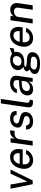

<svg xmlns="http://www.w3.org/2000/svg" viewBox="1744 -2527 954 4482"><g transform="rotate(-90 2221.0 -286.0)"><path d="M162.5 0 57.5 -517H154.5L222 -135.5H229L407.5 -517H504.5L249 0Z M724 10Q653.5 10 604.8 -21.8Q556 -53.5 534.8 -112.5Q513.5 -171.5 525.5 -253Q537 -333.5 573.2 -395.2Q609.5 -457 666 -492Q722.5 -527 795.5 -527Q867.5 -527 912 -495Q956.5 -463 973.5 -405.2Q990.5 -347.5 979 -269L974 -233.5H627.5Q620.5 -187 629.8 -150.2Q639 -113.5 665 -92.2Q691 -71 734.5 -71Q778 -71 812.8 -92Q847.5 -113 863.5 -154.5H960.5Q944 -101.5 906.8 -64.5Q869.5 -27.5 821.5 -8.8Q773.5 10 724 10ZM637 -303H884.5Q890.5 -343.5 882 -376.8Q873.5 -410 849.2 -429.2Q825 -448.5 783.5 -448.5Q742 -448.5 711 -427Q680 -405.5 661.2 -372Q642.5 -338.5 637 -303Z M1063 0 1136 -517H1237L1222 -411Q1239.5 -449 1265.5 -474.8Q1291.5 -500.5 1323 -513.8Q1354.5 -527 1388.5 -527Q1398 -527 1406.8 -525.8Q1415.5 -524.5 1420 -521.5L1405.5 -418.5Q1400 -421.5 1390.5 -422.5Q1381 -423.5 1374.5 -424Q1330.5 -427 1296 -415.8Q1261.5 -404.5 1240 -378.2Q1218.5 -352 1212.5 -311L1169 0Z M1627 10Q1575 10 1532 -7Q1489 -24 1463.5 -60.5Q1438 -97 1438 -154H1532Q1534 -124.5 1548.8 -105.2Q1563.5 -86 1586.8 -76.8Q1610 -67.5 1637.5 -67.5Q1684 -67.5 1715.2 -85.2Q1746.5 -103 1751.5 -140Q1755.5 -166.5 1742 -182.5Q1728.5 -198.5 1696 -206L1602 -230.5Q1542 -245.5 1509.5 -278.2Q1477 -311 1485 -370Q1491.5 -415.5 1518.2 -451Q1545 -486.5 1591.2 -506.8Q1637.5 -527 1702 -527Q1786 -527 1832 -488Q1878 -449 1869.5 -375H1778.5Q1778.5 -410.5 1755.5 -430.8Q1732.5 -451 1690.5 -451Q1646.5 -451 1616.2 -432.8Q1586 -414.5 1581 -377Q1577.5 -351.5 1595.8 -336.8Q1614 -322 1653.5 -312.5L1743.5 -288Q1778.5 -278 1800 -261.8Q1821.5 -245.5 1832.2 -226Q1843 -206.5 1845.5 -185.5Q1848 -164.5 1845 -146Q1838.5 -97 1809.8 -62.2Q1781 -27.5 1734.5 -8.8Q1688 10 1627 10Z M2075 7Q2030.5 7 2005.2 -5Q1980 -17 1969.2 -37.2Q1958.5 -57.5 1957.5 -83.2Q1956.5 -109 1960 -136.5L2048.5 -743H2152.5L2065.5 -147.5Q2060.5 -111.5 2071.2 -92.5Q2082 -73.5 2110 -71L2135 -70L2125.5 -2Q2112 2 2098.8 4.5Q2085.5 7 2075 7Z M2378.5 10Q2330.5 10 2296 -8Q2261.5 -26 2245.5 -60Q2229.5 -94 2236 -142Q2248.5 -228 2313 -270.5Q2377.5 -313 2506 -315.5L2585 -318L2591 -355.5Q2597.5 -402 2573 -426.5Q2548.5 -451 2502 -450.5Q2464 -450.5 2429.2 -430.5Q2394.5 -410.5 2379 -369H2289Q2298.5 -416 2329.8 -451.8Q2361 -487.5 2409.5 -507.2Q2458 -527 2518.5 -527Q2585.5 -527 2626.5 -506.5Q2667.5 -486 2683.8 -449Q2700 -412 2692.5 -361.5L2640 0H2551.5L2556 -92Q2519.5 -33 2475 -11.5Q2430.5 10 2378.5 10ZM2422 -64.5Q2444.5 -64.5 2468.2 -73.2Q2492 -82 2512.2 -97.2Q2532.5 -112.5 2546.5 -131.5Q2560.5 -150.5 2563.5 -170.5L2575.5 -256L2510.5 -254.5Q2461 -254 2424.5 -243.5Q2388 -233 2366 -211Q2344 -189 2338.5 -152.5Q2333 -111 2356.5 -87.8Q2380 -64.5 2422 -64.5Z M2975 171Q2851.5 171 2789 134.2Q2726.5 97.5 2735 32.5Q2739 6 2753.8 -12.5Q2768.5 -31 2787.5 -43Q2806.5 -55 2822.2 -62.2Q2838 -69.5 2843.5 -73Q2837 -77.5 2825.2 -85.5Q2813.5 -93.5 2804.8 -107.8Q2796 -122 2799 -144Q2802.5 -167.5 2827.2 -187.5Q2852 -207.5 2901 -218Q2860 -241 2840 -281Q2820 -321 2826.5 -366.5Q2833 -414 2863.2 -449.8Q2893.5 -485.5 2944.8 -505.2Q2996 -525 3066 -525Q3116.5 -525 3147.8 -513Q3179 -501 3203 -481Q3213.5 -485.5 3232 -492.8Q3250.5 -500 3272 -508.8Q3293.5 -517.5 3313.2 -525.5Q3333 -533.5 3345.5 -538.5L3334 -444.5L3244.5 -425.5Q3255 -392 3250.5 -357.5Q3244.5 -313.5 3216.5 -276.8Q3188.5 -240 3139.2 -218.2Q3090 -196.5 3020 -196.5Q3012 -196.5 3001 -197Q2990 -197.5 2984.5 -197.5Q2939 -197.5 2920.8 -189.5Q2902.5 -181.5 2901.5 -170Q2901.5 -155.5 2921.2 -149Q2941 -142.5 2985 -139Q3004 -137.5 3031.2 -136.2Q3058.5 -135 3090 -132.5Q3173 -127 3212 -88.2Q3251 -49.5 3242.5 14Q3233 83.5 3166.5 127.2Q3100 171 2975 171ZM2994 105.5Q3060.5 105.5 3097.2 84.2Q3134 63 3139.5 22Q3143 -5 3125 -22.2Q3107 -39.5 3064.5 -42L2935 -51Q2915.5 -52 2894.2 -41.8Q2873 -31.5 2857.8 -13.2Q2842.5 5 2839.5 28Q2834.5 65 2872 85.2Q2909.5 105.5 2994 105.5ZM3024.5 -262Q3075 -262 3109.8 -288.5Q3144.5 -315 3151 -364.5Q3157.5 -412 3132.2 -437.2Q3107 -462.5 3059 -462.5Q3008.5 -462.5 2973 -434Q2937.5 -405.5 2930.5 -355Q2924.5 -311 2949 -286.5Q2973.5 -262 3024.5 -262Z M3574 10Q3503.5 10 3454.8 -21.8Q3406 -53.5 3384.8 -112.5Q3363.5 -171.5 3375.5 -253Q3387 -333.5 3423.2 -395.2Q3459.5 -457 3516 -492Q3572.5 -527 3645.5 -527Q3717.5 -527 3762 -495Q3806.5 -463 3823.5 -405.2Q3840.5 -347.5 3829 -269L3824 -233.5H3477.5Q3470.5 -187 3479.8 -150.2Q3489 -113.5 3515 -92.2Q3541 -71 3584.5 -71Q3628 -71 3662.8 -92Q3697.5 -113 3713.5 -154.5H3810.5Q3794 -101.5 3756.8 -64.5Q3719.5 -27.5 3671.5 -8.8Q3623.5 10 3574 10ZM3487 -303H3734.5Q3740.5 -343.5 3732 -376.8Q3723.5 -410 3699.2 -429.2Q3675 -448.5 3633.5 -448.5Q3592 -448.5 3561 -427Q3530 -405.5 3511.2 -372Q3492.5 -338.5 3487 -303Z M3913.5 0 3989 -517H4090.5L4081 -446.5Q4098 -467.5 4120.5 -485Q4143 -502.5 4173.2 -513Q4203.5 -523.5 4242.5 -523.5Q4289.5 -523.5 4325.5 -502.2Q4361.5 -481 4379.2 -440.2Q4397 -399.5 4388.5 -341L4338.5 0H4233.5L4281.5 -330Q4289.5 -381.5 4265.2 -409.2Q4241 -437 4198 -437Q4168 -437 4139.8 -426.5Q4111.5 -416 4092 -395.5Q4072.5 -375 4068.5 -344L4018 0Z"/></g></svg>

Font: Public Sans Thin Medium
Style: Italic
Weight: 500
Italic angle: -8°
Version: Version 2.001